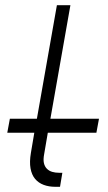

<svg xmlns="http://www.w3.org/2000/svg" viewBox="-20 -720 414 739"><path d="M164 -209 150 -127Q146 -106 149 -92.5Q152 -79 160.5 -70.5Q169 -62 181 -58.5Q193 -55 207 -55H220L211 -1H193Q168 -1 148 -8.5Q128 -16 115 -31.5Q102 -47 97.5 -72Q93 -97 99 -132L112 -209H8L18 -263H122L199 -700H251L174 -263H361L351 -209Z"/></svg>

Font: Marvel
Style: Italic
Weight: 400
Italic angle: -12°
Designer: Carolina Trebol
Foundry: Carolina Trebol
Version: Version 1.001